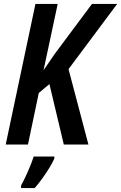

<svg xmlns="http://www.w3.org/2000/svg" viewBox="-20 -734 615 975"><path d="M9 0 160 -714H273L201 -377L257 -459L447 -714H575L328 -383L429 0H304L231 -307L177 -262L122 0ZM87 208Q97 190 109.5 163.5Q122 137 133 110Q144 83 151 61H256V71Q247 92 230 119.5Q213 147 193.5 174Q174 201 156 221H87Z"/></svg>

Font: Noto Sans Condensed SemiBold
Style: Italic
Weight: 600
Width: 3
Italic angle: -12°
Designer: Monotype Design Team
Foundry: Monotype Imaging Inc.
Version: Version 2.013; ttfautohint (v1.8.4.7-5d5b)